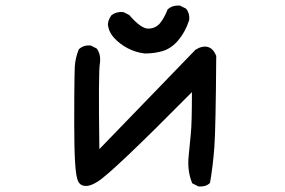

<svg xmlns="http://www.w3.org/2000/svg" viewBox="-20 -667 1040 701"><path d="M703.6 13.2 684.1 3.4 682.1 2.4 681.2 0.5Q663.1 -43.9 668.9 -98.1Q672.9 -140.1 676.8 -180.2Q680.7 -217.8 680.7 -330.6Q386.7 -33.7 336.4 -3.9Q327.1 2 318.4 5.9Q300.3 14.2 285.6 11.2Q271 8.3 264.6 -6.3Q257.3 -22.9 254.2 -73.5Q251 -124 251 -213.4Q251 -271.5 251.2 -314Q251.5 -356.4 252 -383.3Q252.4 -410.2 252.9 -421.4Q254.9 -455.6 267.1 -485.4L267.6 -486.8L268.6 -487.8Q277.3 -495.6 287.8 -498.8Q298.3 -502 310.1 -501H311L312 -500.5L331.5 -490.7L333 -489.7L334 -488.8Q349.1 -467.3 344.7 -435.5Q338.9 -407.2 342.8 -122.6L693.8 -485.4L694.8 -486.3H695.3Q701.2 -489.7 706.5 -492.2Q728 -501 744.1 -493.7Q760.3 -486.3 769 -463.9L769.5 -462.9V-461.9Q767.6 -198.2 762.7 -131.1Q757.8 -64 747.1 -1L746.6 1L745.1 2.4Q737.3 9.3 727.3 12Q717.3 14.6 705.6 13.7H704.6ZM508.3 -471.7Q475.6 -475.6 446.5 -490.7Q417.5 -505.9 397 -528.3Q376 -551.3 374 -578.6V-579.1V-579.6Q376 -597.2 386.7 -610.8L387.2 -611.8L388.2 -612.3Q405.3 -625 429.2 -623H430.2L431.2 -622.6L450.7 -612.8L451.7 -612.3L452.6 -611.3Q495.6 -561.5 522.5 -562.5Q535.6 -563 545.9 -567.9Q556.2 -572.8 564 -582Q567.9 -586.9 571.5 -592.3Q575.2 -597.7 578.6 -603.8Q582 -609.9 585.2 -616.7Q588.4 -623.5 591.3 -630.9L591.8 -632.3L592.8 -633.3Q601.6 -641.1 612.5 -644.3Q623.5 -647.5 636.2 -646.5H637.2L638.2 -646L657.7 -636.2L659.2 -635.7L659.7 -634.8Q672.9 -619.1 670.9 -594.2V-593.8L670.4 -592.8Q663.6 -571.8 653.8 -553.7Q644 -535.6 631.3 -520.5Q618.7 -505.4 604.2 -495.4Q589.8 -485.4 573.7 -480.5Q543 -471.7 508.8 -471.7Z"/></svg>

Font: NaikaiFont
Style: SemiBold
Weight: 600
Version: Version 1.89